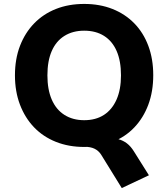

<svg xmlns="http://www.w3.org/2000/svg" viewBox="-20 -736 856 976"><path d="M599 220 494 50Q481 30 460.5 20Q440 10 408 10L526 -35Q557 -35 581.5 -28.5Q606 -22 625.5 -7Q645 8 661 34L737 155ZM408 11Q329 11 264 -15Q199 -41 153 -89Q107 -137 81.5 -204Q56 -271 56 -353Q56 -436 81.5 -502.5Q107 -569 153.5 -617Q200 -665 264.5 -690.5Q329 -716 408 -716Q487 -716 551.5 -690.5Q616 -665 662.5 -617.5Q709 -570 734 -503Q759 -436 759 -354Q759 -271 734 -204Q709 -137 663 -88.5Q617 -40 552 -14.5Q487 11 408 11ZM408 -125Q467 -125 508.5 -152Q550 -179 572.5 -230Q595 -281 595 -353Q595 -426 573 -476.5Q551 -527 509 -553.5Q467 -580 408 -580Q350 -580 307.5 -553.5Q265 -527 243 -476.5Q221 -426 221 -353Q221 -281 243 -230Q265 -179 307.5 -152Q350 -125 408 -125Z"/></svg>

Font: Nunito Sans 10pt ExtraBold
Style: Regular
Weight: 800
Designer: Vernon Adams
Foundry: Vernon Adams
Version: Version 3.101;gftools[0.9.27]